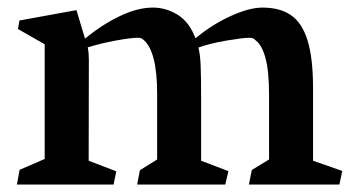

<svg xmlns="http://www.w3.org/2000/svg" viewBox="-20 -496 946 516"><path d="M28.3 -418 32.2 -440.9 185.5 -468.8 208.5 -392.1Q253.9 -429.7 301.8 -452.6Q349.6 -475.6 391.1 -475.6Q426.3 -475.6 457.5 -456.3Q488.8 -437 505.4 -393.1Q549.3 -429.7 599.4 -452.6Q649.4 -475.6 685.5 -475.6Q732.4 -475.6 762.2 -455.1Q792 -434.6 806.6 -387.2Q821.3 -339.8 821.3 -259.3V-64L899.9 -36.6L892.1 0H648.9L656.7 -39.1L703.1 -67.4V-239.3Q703.1 -304.7 693.6 -339.6Q684.1 -374.5 668.5 -386.2Q664.1 -391.1 660.2 -392.8Q656.2 -394.5 649.9 -394.5Q633.3 -394.5 588.9 -387Q544.4 -379.4 513.2 -368.2Q518.1 -350.1 519.3 -318.4Q520.5 -286.6 520.5 -232.9V-64L593.8 -36.1L585.4 0H348.6L356 -38.6L402.3 -67.4V-244.1Q402.3 -359.9 364.3 -390.1Q359.4 -394.5 351.6 -394.5Q332 -394.5 291 -387Q250 -379.4 215.8 -368.7Q218.8 -354 218.8 -335.4L218.3 -64L292.5 -35.6L285.2 0H25.4L32.7 -39.6L100.1 -68.8V-377Z"/></svg>

Font: Vesper Libre Medium
Style: Regular
Weight: 500
Designer: Robert Keller & Kimya Gandhi
Foundry: Mota Italic
Version: Version 1.058